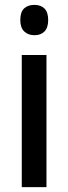

<svg xmlns="http://www.w3.org/2000/svg" viewBox="-20 -765 279 785"><path d="M170 -540V0H69V-540ZM121 -745Q147 -745 162 -730Q177 -715 177 -683Q177 -652 162 -636.5Q147 -621 121 -621Q95 -621 79 -636.5Q63 -652 63 -683Q63 -716 78.5 -730.5Q94 -745 121 -745Z"/></svg>

Font: Noto Sans Bengali Condensed Medium
Style: Regular
Weight: 500
Width: 3
Designer: Jelle Bosma - Monotype Design Team
Foundry: Monotype Imaging Inc.
Version: Version 2.003